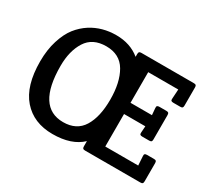

<svg xmlns="http://www.w3.org/2000/svg" viewBox="-139 -920 1254 1156"><g transform="rotate(30 488.0 -342.0)"><path d="M855 -599H646V-386H795L791 -433Q790 -444 794 -448Q798 -452 809 -452H857Q868 -452 872 -448Q876 -444 876 -433V-264Q876 -253 872 -249Q868 -245 857 -245H809Q798 -245 794 -249Q790 -253 791 -264L794 -308H646V-82H875L871 -145Q870 -156 874 -160Q878 -164 889 -164H937Q948 -164 952 -160Q956 -156 956 -145V-19Q956 -8 952 -4Q948 0 937 0H553Q542 0 538 -4Q534 -8 534 -19V-55Q464 12 332.5 12Q201 12 125.5 -74.5Q50 -161 50 -330Q50 -411 70.5 -476Q91 -541 122.5 -581Q154 -621 196 -648Q272 -696 369.5 -696Q467 -696 534 -641V-660Q534 -671 538 -675Q542 -679 553 -679H917Q928 -679 932 -675Q936 -671 936 -660V-534Q936 -523 932 -519Q928 -515 917 -515H869Q858 -515 854 -519Q850 -523 851 -534ZM170 -368Q170 -82 352 -82Q445 -82 488 -151.5Q531 -221 531 -341Q531 -461 488 -534.5Q445 -608 350.5 -608Q256 -608 213 -540Q170 -472 170 -368Z"/></g></svg>

Font: Crete Round
Style: Regular
Weight: 400
Designer: Veronika Burian
Foundry: TypeTogether
Version: Version 1.001